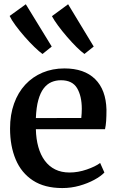

<svg xmlns="http://www.w3.org/2000/svg" viewBox="-20 -896 564 926"><path d="M280.5 11Q195 11 139 -25.5Q83 -62 55.8 -126.8Q28.5 -191.5 28.5 -276Q28.5 -343 47.8 -396.5Q67 -450 102 -487.8Q137 -525.5 185.2 -545.8Q233.5 -566 290.5 -566Q386.5 -566 438.8 -514.5Q491 -463 493.5 -367Q493.5 -336 492 -313.2Q490.5 -290.5 486.5 -273H153Q154 -226 164.8 -187.5Q175.5 -149 196 -121.2Q216.5 -93.5 246.2 -78.8Q276 -64 315.5 -64Q356.5 -64 398.5 -78.5Q440.5 -93 463 -110L483.5 -64Q466.5 -46 434.8 -28.8Q403 -11.5 363 -0.2Q323 11 280.5 11ZM153 -326.5 372 -327Q373 -336.5 373.8 -348.8Q374.5 -361 374.5 -371Q374.5 -432.5 351.8 -470.8Q329 -509 274 -509Q249 -509 227.8 -499.8Q206.5 -490.5 190.5 -469.5Q174.5 -448.5 164.8 -413.5Q155 -378.5 153 -326.5ZM184.5 -636Q169 -647 145.8 -669.5Q122.5 -692 98.2 -719.8Q74 -747.5 54.5 -774Q35 -800.5 26.5 -819L104.5 -875.5L229.5 -671.5L185.5 -636ZM387 -636Q371.5 -647 349 -669.2Q326.5 -691.5 303 -718.8Q279.5 -746 260 -772.5Q240.5 -799 230.5 -818L308.5 -875.5L432 -671.5L387.5 -636Z"/></svg>

Font: Merriweather 28pt SemiBold
Style: Regular
Weight: 600
Version: Version 2.100